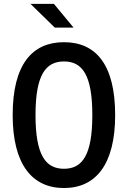

<svg xmlns="http://www.w3.org/2000/svg" viewBox="-20 -960 660 992"><path d="M575 -365.5C575 -627.5 474.5 -742 310.5 -742C146.5 -742 45.5 -627.5 45.5 -365.5C45.5 -110 146.5 11.5 310.5 11.5C474.5 11.5 575 -110 575 -365.5ZM457 -365.5C457 -159.5 406 -88 310.5 -88C215 -88 163.5 -159.5 163.5 -365.5C163.5 -571.5 215 -642.5 310.5 -642.5C406 -642.5 457 -571.5 457 -365.5ZM360 -817.5 258.5 -940H137.5L263 -817.5Z"/></svg>

Font: Monaspace Neon Medium
Style: Regular
Weight: 500
Designer: Riley Cran & the Lettermatic Team
Foundry: Lettermatic
Version: Version 1.200 (Monaspace Neon)